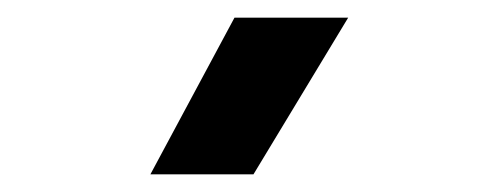

<svg xmlns="http://www.w3.org/2000/svg" viewBox="-20 -782 540 217"><path d="M150 -585 245 -762H373.5L266.5 -585Z"/></svg>

Font: Geologica Cursive Medium
Style: Regular
Weight: 500
Designer: Sindre Bremnes, Frode Helland
Foundry: Monokrom Skriftforlag AS
Version: Version 1.010;gftools[0.9.28]